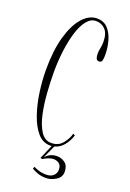

<svg xmlns="http://www.w3.org/2000/svg" viewBox="-131 -574 513 760"><g transform="rotate(20 125.0 -194.5)"><path d="M138 10Q106.5 10 84.2 -16Q62 -42 47.8 -83.8Q33.5 -125.5 26.8 -174Q20 -222.5 20 -267.5Q20 -348.5 36.5 -406.5Q53 -464.5 80.8 -495.5Q108.5 -526.5 141 -526.5Q170 -526.5 187.2 -507.8Q204.5 -489 212.5 -460.2Q220.5 -431.5 220.5 -401Q220.5 -386 218 -377.5Q215.5 -369 206 -369Q196.5 -369 193.5 -377Q190.5 -385 190.5 -396.5Q190.5 -408 193.2 -420.2Q196 -432.5 196 -447.5Q196 -482.5 180.2 -499Q164.5 -515.5 141 -515.5Q118.5 -515.5 101.8 -494Q85 -472.5 74.2 -437Q63.5 -401.5 58 -358Q52.5 -314.5 52.5 -270Q52.5 -229 55.8 -182.2Q59 -135.5 68 -94.2Q77 -53 94 -27Q111 -1 138 -1Q169 -1 186.2 -23Q203.5 -45 208 -65.5L216.5 -61Q208.5 -35.5 192.8 -16.8Q177 2 155 8L130 62.5Q149.5 40 179 40Q198 40 213 51.5Q228 63 228 88.5Q228 111.5 207.2 124Q186.5 136.5 166.5 136.5Q145 136.5 129 130.2Q113 124 105.5 119L109 110Q114.5 113.5 129.2 118.5Q144 123.5 163 123.5Q182 123.5 192.8 113.2Q203.5 103 203.5 88.5Q203.5 70.5 193.2 63Q183 55.5 170 55.5Q160.5 55.5 148.8 60Q137 64.5 127 71L119 69L144.5 9.5Q141.5 10 138 10Z"/></g></svg>

Font: Imbue 100pt Thin
Style: Regular
Weight: 100
Designer: Tyler Finck
Foundry: Etcetera Type Company
Version: Version 1.102; ttfautohint (v1.8.3)